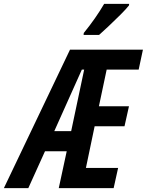

<svg xmlns="http://www.w3.org/2000/svg" viewBox="-85 -970 757 990"><path d="M426 -790Q442 -804 473.5 -833.5Q505 -863 535.5 -893.5Q566 -924 580 -942L581 -950H452Q431 -914 404.5 -876Q378 -838 347 -800L346 -790ZM337 -611H349L282 -294H195ZM61 0 147 -190H259L218 0H501L524 -104H358L403 -319H557L580 -422H425L465 -611H630L652 -714H276L-65 0Z"/></svg>

Font: Noto Sans Display Condensed
Style: Bold Italic
Weight: 700
Width: 3
Designer: Monotype Design team
Foundry: Monotype Imaging Inc.
Version: 1.000